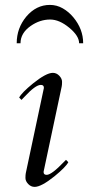

<svg xmlns="http://www.w3.org/2000/svg" viewBox="-20 -729 351 763"><path d="M154.3 -380.9Q154.3 -391.6 142.1 -391.6Q121.1 -391.6 78.1 -345.2Q69.3 -335.4 65.4 -332L56.2 -341.3Q65.9 -360.4 111.3 -397.5Q163.6 -439.5 189.9 -439.5Q204.6 -439.5 215.6 -428Q226.6 -416.5 226.6 -403.8Q226.6 -391.1 225.1 -384.8L153.3 -46.9V-44.9Q153.3 -34.2 165.5 -34.2Q185.1 -34.2 234.4 -85.9Q239.7 -91.3 242.2 -93.8L251.5 -84.5Q241.7 -65.4 196.3 -28.3Q144 13.7 117.7 13.7Q103 13.7 92 2.2Q81.1 -9.3 81.1 -21.7Q81.1 -34.2 82.5 -41L154.3 -378.9ZM178.2 -709.5Q205.6 -709.5 229.5 -695.8Q253.4 -682.1 271.5 -660.2Q310.5 -613.3 310.5 -557.1H294.4Q294.4 -586.4 255.1 -618.9Q215.8 -651.4 179.2 -651.4Q138.7 -651.4 102.1 -626Q61.5 -597.7 61.5 -557.1H46.4Q46.4 -617.2 84.5 -663.1Q124 -709.5 178.2 -709.5Z"/></svg>

Font: Cardo-Italic
Style: Italic
Weight: 400
Italic angle: -12°
Designer: David J. Perry
Foundry: David J. Perry
Version: Version 0.991